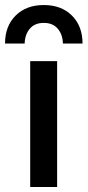

<svg xmlns="http://www.w3.org/2000/svg" viewBox="-37 -743 348 763"><path d="M291 -570H213Q212 -606 192.5 -629Q173 -652 137 -652Q101 -652 81.5 -629Q62 -606 61 -570H-17Q-17 -639 25 -681Q67 -723 137 -723Q207 -723 249 -681Q291 -639 291 -570ZM190 -500V0H83V-500Z"/></svg>

Font: Elaine Sans Medium
Style: Regular
Weight: 500
Designer: Wei Huang
Foundry: Wei Huang
Version: Version 2.001;PS 002.001;hotconv 1.0.88;makeotf.lib2.5.64775